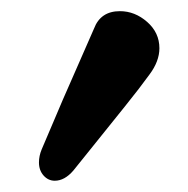

<svg xmlns="http://www.w3.org/2000/svg" viewBox="-20 -855 337 344"><path d="M54.7 -587.4Q57.1 -592.8 75.7 -636.7Q94.2 -680.7 106.9 -709Q135.7 -774.9 148.4 -803.7Q160.2 -835 194.8 -835Q221.7 -835 243.7 -815.7Q265.6 -796.4 265.6 -768.6Q265.6 -745.1 247.6 -721.2Q231.4 -698.7 203.6 -664.1Q175.8 -629.4 146.7 -593.3Q117.7 -557.1 111.3 -549.3Q95.7 -531.2 78.1 -531.2Q66.4 -531.2 58.1 -540.5Q49.8 -549.8 49.8 -564Q49.8 -575.7 54.7 -587.4Z"/></svg>

Font: iCiel Pacifico
Style: Regular
Weight: 400
Designer: Vernon Adams
Foundry: Vernon Adams
Version: Version 1.00 September 26, 2014, initial release